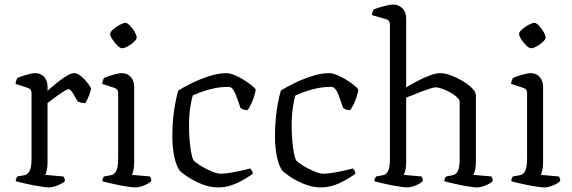

<svg xmlns="http://www.w3.org/2000/svg" viewBox="-20 -820 2504 840"><path d="M195 0Q187 0 168 -2.5Q149 -5 125.5 -9.5Q102 -14 81 -19Q60 -24 49 -27Q49 -34 51.5 -40Q54 -46 56 -48L84 -53Q100 -55 109 -71Q118 -87 118 -126V-413Q118 -431 100 -436L48 -453Q49 -462 51.5 -469Q54 -476 56 -479Q72 -486 96.5 -493Q121 -500 133 -500Q159 -500 173.5 -483.5Q188 -467 188 -441V-423Q201 -435 223 -453Q245 -471 267.5 -485.5Q290 -500 304 -500Q319 -500 336 -485.5Q353 -471 365.5 -454Q378 -437 378 -431Q378 -425 370.5 -404.5Q363 -384 353 -369Q343 -369 333.5 -371.5Q324 -374 320 -376Q312 -391 300 -410.5Q288 -430 281 -430Q275 -430 262 -422Q249 -414 234 -403.5Q219 -393 206.5 -383.5Q194 -374 188 -369V-110Q188 -89 184.5 -74.5Q181 -60 178 -55L257 -48Q259 -46 261.5 -41Q264 -36 264 -28Q255 -18 232 -9Q209 0 195 0Z M574 0Q566 0 546.5 -2.5Q527 -5 503.5 -9.5Q480 -14 459.5 -19Q439 -24 428 -27Q428 -34 430.5 -40Q433 -46 435 -48L463 -53Q479 -55 488 -71Q497 -87 497 -126V-413Q497 -431 479 -436L427 -453Q428 -462 430.5 -469Q433 -476 435 -479Q451 -486 475.5 -493Q500 -500 512 -500Q538 -500 552.5 -483Q567 -466 567 -440V-110Q567 -89 563.5 -74.5Q560 -60 557 -55L636 -48Q642 -40 642 -28Q633 -18 611 -9Q589 0 574 0ZM514 -609Q506 -609 493.5 -621Q481 -633 471.5 -648Q462 -663 462 -672Q462 -680 475 -691.5Q488 -703 504 -711.5Q520 -720 529 -720Q537 -720 549 -707.5Q561 -695 569.5 -680Q578 -665 578 -656Q578 -648 566.5 -637Q555 -626 539.5 -617.5Q524 -609 514 -609Z M935 0Q898 0 861.5 -15Q825 -30 798.5 -48Q772 -66 765 -75Q750 -97 742 -137Q734 -177 734 -223Q734 -285 742 -338.5Q750 -392 760 -424Q782 -438 817.5 -455.5Q853 -473 894 -486.5Q935 -500 971 -500Q985 -500 1005 -492Q1025 -484 1044.5 -472Q1064 -460 1079 -448Q1094 -436 1099 -428Q1097 -415 1091.5 -397.5Q1086 -380 1078 -363.5Q1070 -347 1063 -338Q1053 -338 1045 -341Q1037 -344 1032 -348Q1026 -364 1019 -386Q1012 -408 1002.5 -424Q993 -440 981 -440Q946 -440 914.5 -433Q883 -426 859 -417Q835 -408 824 -403Q818 -387 812.5 -351.5Q807 -316 807 -268Q807 -239 809.5 -208Q812 -177 816.5 -152.5Q821 -128 827 -118Q835 -109 857.5 -95Q880 -81 905 -70.5Q930 -60 946 -60Q963 -60 989.5 -64.5Q1016 -69 1040.5 -74.5Q1065 -80 1075 -83Q1077 -80 1081 -75Q1085 -70 1086 -60Q1054 -36 1014.5 -18Q975 0 935 0Z M1384 0Q1347 0 1310.5 -15Q1274 -30 1247.5 -48Q1221 -66 1214 -75Q1199 -97 1191 -137Q1183 -177 1183 -223Q1183 -285 1191 -338.5Q1199 -392 1209 -424Q1231 -438 1266.5 -455.5Q1302 -473 1343 -486.5Q1384 -500 1420 -500Q1434 -500 1454 -492Q1474 -484 1493.5 -472Q1513 -460 1528 -448Q1543 -436 1548 -428Q1546 -415 1540.5 -397.5Q1535 -380 1527 -363.5Q1519 -347 1512 -338Q1502 -338 1494 -341Q1486 -344 1481 -348Q1475 -364 1468 -386Q1461 -408 1451.5 -424Q1442 -440 1430 -440Q1395 -440 1363.5 -433Q1332 -426 1308 -417Q1284 -408 1273 -403Q1267 -387 1261.5 -351.5Q1256 -316 1256 -268Q1256 -239 1258.5 -208Q1261 -177 1265.5 -152.5Q1270 -128 1276 -118Q1284 -109 1306.5 -95Q1329 -81 1354 -70.5Q1379 -60 1395 -60Q1412 -60 1438.5 -64.5Q1465 -69 1489.5 -74.5Q1514 -80 1524 -83Q1526 -80 1530 -75Q1534 -70 1535 -60Q1503 -36 1463.5 -18Q1424 0 1384 0Z M1763 0Q1755 0 1736 -2.5Q1717 -5 1693.5 -9.5Q1670 -14 1649.5 -19Q1629 -24 1618 -27Q1618 -35 1621 -40.5Q1624 -46 1626 -48L1653 -53Q1669 -55 1677.5 -71Q1686 -87 1686 -126V-713Q1686 -721 1682.5 -727Q1679 -733 1669 -736L1607 -754Q1608 -762 1610.5 -769Q1613 -776 1615 -779Q1625 -783 1641.5 -788Q1658 -793 1674.5 -796.5Q1691 -800 1700 -800Q1725 -800 1741 -783Q1757 -766 1757 -740V-438Q1779 -451 1806.5 -465.5Q1834 -480 1860.5 -490Q1887 -500 1906 -500Q1927 -500 1953.5 -490Q1980 -480 2005 -465Q2030 -450 2046 -433.5Q2062 -417 2062 -402V-110Q2062 -89 2058 -74.5Q2054 -60 2051 -55L2130 -48Q2132 -45 2134 -40Q2136 -35 2136 -28Q2127 -18 2104.5 -9Q2082 0 2067 0Q2060 0 2041 -2.5Q2022 -5 1999 -9.5Q1976 -14 1955.5 -19Q1935 -24 1924 -27Q1924 -34 1926.5 -39.5Q1929 -45 1932 -48L1958 -53Q1974 -55 1982.5 -70.5Q1991 -86 1991 -126V-374Q1991 -384 1978.5 -395.5Q1966 -407 1948.5 -416.5Q1931 -426 1913.5 -432Q1896 -438 1886 -438Q1879 -438 1861.5 -432.5Q1844 -427 1823 -419Q1802 -411 1784 -403.5Q1766 -396 1757 -393V-111Q1757 -89 1753.5 -75Q1750 -61 1746 -55L1824 -48Q1826 -45 1828 -40.5Q1830 -36 1830 -28Q1821 -18 1799 -9Q1777 0 1763 0Z M2363 0Q2355 0 2335.5 -2.5Q2316 -5 2292.5 -9.5Q2269 -14 2248.5 -19Q2228 -24 2217 -27Q2217 -34 2219.5 -40Q2222 -46 2224 -48L2252 -53Q2268 -55 2277 -71Q2286 -87 2286 -126V-413Q2286 -431 2268 -436L2216 -453Q2217 -462 2219.5 -469Q2222 -476 2224 -479Q2240 -486 2264.5 -493Q2289 -500 2301 -500Q2327 -500 2341.5 -483Q2356 -466 2356 -440V-110Q2356 -89 2352.5 -74.5Q2349 -60 2346 -55L2425 -48Q2431 -40 2431 -28Q2422 -18 2400 -9Q2378 0 2363 0ZM2303 -609Q2295 -609 2282.5 -621Q2270 -633 2260.5 -648Q2251 -663 2251 -672Q2251 -680 2264 -691.5Q2277 -703 2293 -711.5Q2309 -720 2318 -720Q2326 -720 2338 -707.5Q2350 -695 2358.5 -680Q2367 -665 2367 -656Q2367 -648 2355.5 -637Q2344 -626 2328.5 -617.5Q2313 -609 2303 -609Z"/></svg>

Font: Texturina ExtraLight
Style: Regular
Weight: 200
Designer: Guillermo Torres Carreño
Foundry: Omnibus-Type
Version: Version 1.002; ttfautohint (v1.8.3)